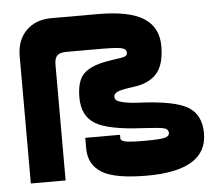

<svg xmlns="http://www.w3.org/2000/svg" viewBox="-51 -757 952 825"><g transform="rotate(-5 425.0 -345.0)"><path d="M400 -700H200Q132 -700 91 -659Q50 -618 50 -550V0H200V-500Q200 -528 212.5 -539Q225 -550 250 -550H400ZM290 -350Q290 -270 346 -236Q402 -202 550 -195Q623 -191 641.5 -186Q660 -181 660 -165Q660 -150 638.5 -145Q617 -140 550 -140Q491 -140 470.5 -144.5Q450 -149 450 -160V-175H300V-130Q300 -59 356.5 -24.5Q413 10 550 10Q810 10 810 -150Q810 -230 754 -264Q698 -298 550 -305Q503 -307 477.5 -313Q452 -319 446 -325Q440 -331 440 -340Q440 -353 456 -360.5Q472 -368 525 -375Q592 -383 626 -421Q660 -459 660 -540Q660 -620 598 -660Q536 -700 400 -700V-550Q467 -550 488.5 -545Q510 -540 510 -525Q510 -512 499.5 -508Q489 -504 443 -498Q432 -496 425 -495Q353 -483 321.5 -452.5Q290 -422 290 -350Z"/></g></svg>

Font: Millimetre
Style: Bold
Weight: 800
Designer: Jérémy Landes
Version: Version 1.0